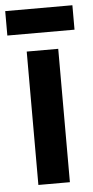

<svg xmlns="http://www.w3.org/2000/svg" viewBox="-65 -750 380 783"><g transform="rotate(-5 124.5 -359.0)"><path d="M262 -718H-13V-618H262ZM189 0V-546H60V0Z"/></g></svg>

Font: Noto Sans Malayalam ExtraCondensed
Style: Bold
Weight: 700
Width: 2
Designer: Jelle Bosma - Monotype Design Team
Foundry: Monotype Imaging Inc.
Version: Version 2.104